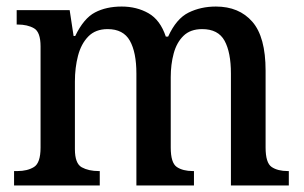

<svg xmlns="http://www.w3.org/2000/svg" viewBox="-20 -567 928 587"><path d="M23 0V-44H33Q64 -44 84 -56.5Q104 -69 104 -116V-425Q104 -469 84 -480.5Q64 -492 34 -492H31V-536H193L205 -457H210Q236 -511 270.5 -529Q305 -547 352 -547Q398 -547 434 -526.5Q470 -506 487 -455H494Q519 -510 556.5 -528.5Q594 -547 640 -547Q711 -547 751.5 -500.5Q792 -454 792 -351V-116Q792 -69 810.5 -56.5Q829 -44 860 -44H863V0H686V-342Q686 -407 666.5 -442.5Q647 -478 598 -478Q562 -478 541 -457.5Q520 -437 511 -403.5Q502 -370 502 -331V-116Q502 -69 520.5 -56.5Q539 -44 570 -44H573V0H397V-342Q397 -407 377 -442.5Q357 -478 309 -478Q272 -478 250 -455.5Q228 -433 218.5 -396.5Q209 -360 209 -318V-111Q209 -67 230 -55.5Q251 -44 282 -44H285V0Z"/></svg>

Font: Noto Serif Thai SemiCondensed Medium
Style: Regular
Weight: 500
Width: 4
Designer: Monotype Design Team
Foundry: Monotype Imaging Inc.
Version: Version 2.002; ttfautohint (v1.8.4.7-5d5b)